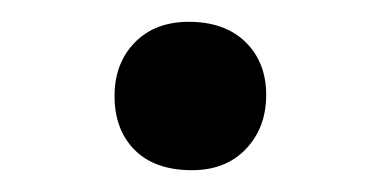

<svg xmlns="http://www.w3.org/2000/svg" viewBox="-20 -395 349 176"><path d="M85 -307Q85 -337 103.5 -356Q122 -375 153 -375Q186 -375 205 -356.5Q224 -338 224 -308Q224 -278 205.5 -258.5Q187 -239 156 -239Q122 -239 103.5 -257.5Q85 -276 85 -307Z"/></svg>

Font: Bree Serif
Style: Regular
Weight: 400
Designer: Veronika Burian, Jos Scaglione
Foundry: TypeTogether
Version: Version 1.001